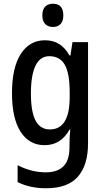

<svg xmlns="http://www.w3.org/2000/svg" viewBox="-20 -765 557 1025"><path d="M220 -550Q263 -550 295 -530.5Q327 -511 351 -469H356L367 -540H450V0Q450 116 396 178Q342 240 226 240Q139 240 74 207V117Q148 155 225 155Q286 155 318.5 123Q351 91 351 20V5Q351 -11 352 -32.5Q353 -54 355 -73H351Q305 10 218 10Q136 10 90 -61.5Q44 -133 44 -268Q44 -404 91 -477Q138 -550 220 -550ZM243 -465Q194 -465 169.5 -414Q145 -363 145 -266Q145 -168 170 -121Q195 -74 246 -74Q352 -74 352 -247V-272Q352 -373 326 -419Q300 -465 243 -465ZM263 -745Q318 -745 318 -683Q318 -652 303 -636.5Q288 -621 263 -621Q237 -621 221.5 -636.5Q206 -652 206 -683Q206 -714 221 -729.5Q236 -745 263 -745Z"/></svg>

Font: Noto Sans Lao Condensed Medium
Style: Regular
Weight: 500
Width: 3
Designer: Monotype Design Team
Foundry: Monotype Imaging Inc.
Version: Version 2.003; ttfautohint (v1.8.4.7-5d5b)